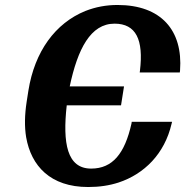

<svg xmlns="http://www.w3.org/2000/svg" viewBox="-20 -741 744 771"><path d="M87 -332C79 -280 78 -232 85 -190C105 -75 182 10 334 10C379 10 419 4 456 -8C559 -42 641 -123 669 -244L671 -252H509L508 -245C481 -124 432 -64 346 -64C249 -64 231 -166 248 -318H466L478 -394H260C292 -545 344 -646 440 -646C526 -646 557 -582 542 -457L541 -450H702L703 -458C715 -619 627 -721 452 -721C406 -721 364 -713 323 -697C202 -648 119 -534 94 -377Z"/></svg>

Font: Aerodynamic
Style: BdObl
Weight: 500
Designer: Google
Version: Version 2.000980; 2014